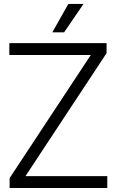

<svg xmlns="http://www.w3.org/2000/svg" viewBox="-20 -944 586 964"><path d="M28.3 0H518.6V-59.6H107.9L515.1 -677.2V-727.5H26.9V-668H436L28.3 -49.8ZM242.7 -781.7H301.8L399.4 -924.3H323.2Z"/></svg>

Font: Guggenheim Sans Display Light
Style: Regular
Weight: 300
Designer: Modified by Tom Baber under direction of Pentagram Design 2023
Foundry: rsms
Version: Version 1.001;Glyphs 3.1.2 (3151)